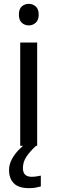

<svg xmlns="http://www.w3.org/2000/svg" viewBox="-20 -757 298 997"><path d="M130 -737Q150 -737 165.5 -723.5Q181 -710 181 -681Q181 -653 165.5 -639Q150 -625 130 -625Q108 -625 93 -639Q78 -653 78 -681Q78 -710 93 -723.5Q108 -737 130 -737ZM173 -536V0H85V-536ZM99 116Q99 161 144 161Q161 161 172.5 158.5Q184 156 192 155V211Q178 215 164 217.5Q150 220 130 220Q77 220 52 195Q27 170 27 126Q27 97 41.5 70Q56 43 77.5 21Q99 -1 119 -15L167 0Q133 32 116 58.5Q99 85 99 116Z"/></svg>

Font: Noto Znamenny Musical Notation
Style: Regular
Weight: 400
Version: Version 1.003; ttfautohint (v1.8.4.7-5d5b)